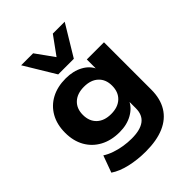

<svg xmlns="http://www.w3.org/2000/svg" viewBox="-264 -905 1234 1234"><g transform="rotate(-45 353.0 -288.5)"><path d="M327 191Q252 191 185 175.5Q118 160 74 130L116 15Q142 32 176.5 44Q211 56 248.5 62Q286 68 322 68Q400 68 439 38.5Q478 9 478 -51V-117H482Q462 -72 412.5 -44Q363 -16 296 -16Q220 -16 163.5 -46.5Q107 -77 76 -132Q45 -187 45 -261Q45 -336 76 -391Q107 -446 163 -476Q219 -506 295 -506Q363 -506 413 -478.5Q463 -451 482 -404H477V-496H633V-66Q633 17 598 74.5Q563 132 495 161.5Q427 191 327 191ZM340 -137Q402 -137 437.5 -170.5Q473 -204 473 -262Q473 -319 437.5 -352Q402 -385 340 -385Q278 -385 242.5 -352Q207 -319 207 -262Q207 -204 242.5 -170.5Q278 -137 340 -137ZM279 -558 152 -768H261L350 -644L440 -768H548L421 -558Z"/></g></svg>

Font: Nunito Sans 10pt SemiExpanded ExtraBold
Style: Regular
Weight: 800
Width: 6
Designer: Vernon Adams
Foundry: Vernon Adams
Version: Version 3.101;gftools[0.9.27]